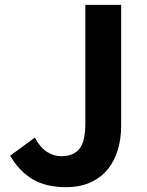

<svg xmlns="http://www.w3.org/2000/svg" viewBox="-20 -760 608 794"><path d="M252 14Q171 14 115.5 -18.5Q60 -51 22 -116L124 -191Q146 -150 174 -132Q202 -114 234 -114Q283 -114 308 -144Q333 -174 333 -251V-740H481V-239Q481 -187 467.5 -141Q454 -95 426 -60.5Q398 -26 355 -6Q312 14 252 14Z"/></svg>

Font: SpoqaHanSansJP-Bold
Style: Regular
Weight: 700
Designer: [Source Han Sans]
Ryoko NISHIZUKA  (kana & ideographs); Paul D. Hunt (Latin, Greek & Cyrillic); Wenlong ZHANG  (bopomofo
Foundry: Spoqa (http://bi.spoqa.com)
Version: Version 1.002.20150607